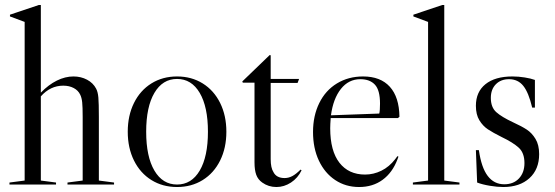

<svg xmlns="http://www.w3.org/2000/svg" viewBox="-20 -741 2227 771"><path d="M438 -8V0H251V-8L312 -16V-271Q312 -312 310 -330.5Q308 -349 302 -361Q294 -378 276 -387.5Q258 -397 234 -397Q182 -397 144 -354V-16L205 -8V0H18V-8L79 -16V-653L20 -675V-682L136 -721H144V-369Q175 -401 208.5 -417.5Q242 -434 275 -434Q305 -434 329.5 -421Q354 -408 366 -385Q373 -372 375 -349.5Q377 -327 377 -271V-16Z M889 -212Q889 -147 864 -96.5Q839 -46 794 -18Q749 10 691 10Q633 10 588 -18Q543 -46 518 -96.5Q493 -147 493 -212Q493 -277 518 -327.5Q543 -378 588 -406Q633 -434 691 -434Q749 -434 794 -406Q839 -378 864 -327.5Q889 -277 889 -212ZM691 0Q749 0 782 -56Q815 -112 815 -212Q815 -312 782 -368Q749 -424 691 -424Q633 -424 600 -368Q567 -312 567 -212Q567 -112 600 -56Q633 0 691 0Z M953 -414 955 -409H1002V-89Q1002 -58 1009 -39Q1016 -20 1033 -8Q1058 10 1090 10Q1121 10 1148.5 -8Q1176 -26 1191 -57L1187 -60Q1169 -42 1154 -34Q1139 -26 1123 -26Q1090 -26 1078 -50Q1067 -67 1067 -102V-408H1175L1181 -424H1067V-519L1063 -520Z M1576 -114 1580 -112 1576 -101Q1556 -48 1516.5 -19Q1477 10 1422 10Q1368 10 1326 -18Q1284 -46 1260.5 -96Q1237 -146 1237 -211Q1237 -276 1262 -327Q1287 -378 1333 -406Q1379 -434 1438 -434Q1508 -434 1545.5 -392.5Q1583 -351 1584 -272L1578 -267H1308Q1306 -241 1306 -226Q1306 -135 1343 -87.5Q1380 -40 1446 -40Q1480 -40 1511.5 -55.5Q1543 -71 1567 -102ZM1309 -278 1503 -285Q1506 -297 1506 -325Q1506 -379 1485.5 -401Q1465 -423 1427 -423Q1380 -423 1349 -384Q1318 -345 1309 -278Z M1764 -721H1756L1640 -682V-675L1699 -653V-16L1638 -8V0H1825V-8L1764 -16Z M1891 -316Q1891 -281 1905 -258Q1919 -235 1939.5 -221.5Q1960 -208 1994 -191Q2040 -169 2063 -148Q2086 -127 2086 -86Q2086 -48 2064 -24.5Q2042 -1 2005 -1Q1964 -1 1938.5 -34.5Q1913 -68 1903 -138H1891L1896 -8Q1917 0 1947 5Q1977 10 2001 10Q2067 10 2106 -25.5Q2145 -61 2145 -122Q2145 -159 2130.5 -183Q2116 -207 2095.5 -220.5Q2075 -234 2040 -250Q1995 -271 1973 -290.5Q1951 -310 1951 -348Q1951 -382 1971 -402.5Q1991 -423 2024 -423Q2060 -423 2081.5 -396Q2103 -369 2117 -309H2128V-420Q2112 -426 2087 -430Q2062 -434 2038 -434Q1968 -434 1929.5 -403Q1891 -372 1891 -316Z"/></svg>

Font: Libre Caslon Display
Style: Regular
Weight: 400
Designer: Pablo Impallari, Rodrigo Fuenzalida
Foundry: Pablo Impallari, Rodrigo Fuenzalida
Version: Version 1.100; ttfautohint (v1.6) -l 8 -r 50 -G 200 -x 14 -D